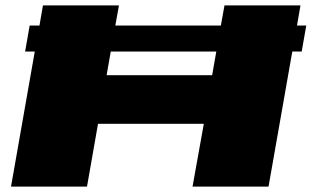

<svg xmlns="http://www.w3.org/2000/svg" viewBox="-20 -695 1160 715"><path d="M73.5 -503 90.5 -600H127L140 -675H423L409.5 -600H802.5L816 -675H1099L1086 -600H1120.5L1103.5 -503H1068.5L980 0H697L739 -234H345L304 0H21L109.5 -503ZM785.5 -503H392.5L377 -415H770Z"/></svg>

Font: Anybody UltraExpanded Black
Style: Italic
Weight: 900
Width: 9
Italic angle: -10°
Designer: Tyler Finck
Foundry: Etcetera Type Company
Version: Version 1.010; ttfautohint (v1.8.3) -l 8 -r 50 -G 200 -x 14 